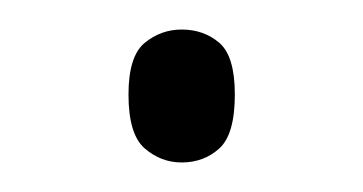

<svg xmlns="http://www.w3.org/2000/svg" viewBox="-20 -105 246 130"><path d="M103 5Q89 5 78 -4.5Q67 -14 67 -41Q67 -67 78 -76Q89 -85 103 -85Q118 -85 128.5 -76Q139 -67 139 -41Q139 -14 128.5 -4.5Q118 5 103 5Z"/></svg>

Font: Noto Serif Khmer ExtraLight
Style: Regular
Weight: 250
Version: Version 2.003